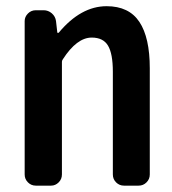

<svg xmlns="http://www.w3.org/2000/svg" viewBox="-20 -584 540 604"><path d="M92.8 0Q78.1 0 67.9 -10.3Q57.6 -20.5 57.6 -35.2V-517.6Q57.6 -531.2 67.9 -541.5Q78.1 -551.8 92.8 -551.8H117.2Q131.8 -551.8 143.1 -542Q154.3 -532.2 156.2 -517.6L160.2 -482.4Q160.2 -480.5 162.1 -480.5Q164.1 -480.5 165 -481.4Q234.4 -564.5 315.4 -564.5Q385.7 -564.5 418.5 -515.1Q451.2 -465.8 451.2 -369.1V-35.2Q451.2 -20.5 440.9 -10.3Q430.7 0 416 0H370.1Q355.5 0 345.2 -10.3Q335 -20.5 335 -35.2V-358.4Q335 -415 319.8 -440.4Q304.7 -465.8 268.6 -465.8Q221.7 -465.8 177.7 -397.5Q174.8 -393.6 174.8 -389.6V-35.2Q174.8 -20.5 164.6 -10.3Q154.3 0 140.6 0Z"/></svg>

Font: Gen Jyuu Gothic L Monospace Medium
Style: Regular
Weight: 500
Designer: [Source Han Sans]
Ryoko NISHIZUKA  (kana & ideographs); Paul D. Hunt (Latin, Greek & Cyrillic); Wenlong ZHANG  (bopomofo
Version: Version 1.002.20150607